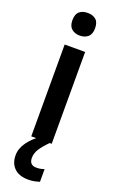

<svg xmlns="http://www.w3.org/2000/svg" viewBox="-186 -794 639 1067"><g transform="rotate(20 133.5 -260.0)"><path d="M134 -752Q164 -752 182.5 -736.5Q201 -721 201 -685Q201 -650 182 -634Q163 -618 134 -618Q105 -618 86 -634Q67 -650 67 -685Q67 -721 85.5 -736.5Q104 -752 134 -752ZM194 -543V0H73V-543ZM117 111Q117 154 159 154Q174 154 185.5 151.5Q197 149 205 146V221Q192 225 176 228.5Q160 232 139 232Q85 232 56 204Q27 176 27 128Q27 88 54.5 50Q82 12 123 -15L182 0Q149 33 133 58.5Q117 84 117 111Z"/></g></svg>

Font: Noto Sans Arabic UI SmCn SmBd
Style: Regular
Weight: 600
Width: 4
Designer: Monotype Design Team, Nadine Chahine and Nizar Qandah
Foundry: Monotype Imaging Inc.
Version: Version 2.010; ttfautohint (v1.8.4.7-5d5b)